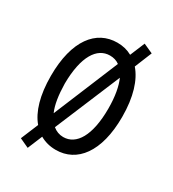

<svg xmlns="http://www.w3.org/2000/svg" viewBox="-145 -599 665 737"><g transform="rotate(30 187.5 -230.5)"><path d="M91 55 118 -10C139 2 162 8 188 8C281 8 346 -73 346 -229C346 -318 325 -382 291 -421L322 -497L280 -516L253 -451C233 -462 212 -467 188 -467C95 -467 30 -387 30 -229C30 -143 49 -80 82 -41L50 36ZM91 -230C92 -351 131 -410 188 -410C204 -410 218 -406 230 -397L111 -110C98 -139 92 -179 91 -230ZM188 -49C171 -49 155 -55 142 -66L263 -355C276 -326 284 -284 284 -230C284 -111 246 -49 188 -49Z"/></g></svg>

Font: Inconsolata Condensed Thin
Style: Regular
Weight: 100
Width: 3
Monospace: yes
Designer: Raph Levien, Cyreal, Brenton Simpson
Foundry: Raph Levien, Cyreal, Google
Version: Version 3.100